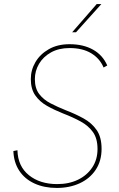

<svg xmlns="http://www.w3.org/2000/svg" viewBox="-20 -921 589 947"><path d="M260 6Q198 6 150 -16Q102 -38 75 -79Q48 -120 46 -176L66 -180Q68 -101 122.5 -57Q177 -13 262 -13Q320 -13 364.5 -34.5Q409 -56 435 -95Q461 -134 461 -186Q461 -238 438.5 -269.5Q416 -301 377.5 -322Q339 -343 292 -361Q249 -378 212.5 -398.5Q176 -419 154 -450.5Q132 -482 132 -531Q132 -576 155 -615Q178 -654 221 -678.5Q264 -703 323 -703Q391 -703 439 -676Q487 -649 509 -598L491 -588Q472 -633 429.5 -658.5Q387 -684 323 -684Q270 -684 231.5 -662.5Q193 -641 172.5 -606Q152 -571 152 -531Q152 -485 173.5 -457Q195 -429 230 -411Q265 -393 305 -377Q352 -359 392 -337Q432 -315 456.5 -280Q481 -245 481 -187Q481 -127 452 -83.5Q423 -40 373 -17Q323 6 260 6ZM336 -762 457 -901H480L355 -762Z"/></svg>

Font: Hanken Grotesk Thin
Style: Italic
Weight: 250
Italic angle: -8°
Designer: Alfredo Marco Pradil
Foundry: Hanken Design Co.
Version: Version 3.013